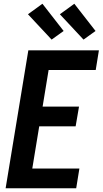

<svg xmlns="http://www.w3.org/2000/svg" viewBox="-20 -1003 547 1023"><path d="M10 0 131 -735H507L490 -630H239L207 -435H401L383 -330H189L152 -105H403L386 0ZM425 -792 299 -927 376 -983 489 -838ZM255 -792 129 -927 206 -983 319 -838Z"/></svg>

Font: Iosevka Curly Extrabold
Style: Italic
Weight: 800
Italic angle: -9°
Monospace: yes
Designer: Belleve Invis
Foundry: Belleve Invis
Version: Version 22.1.2; ttfautohint (v1.8.4)